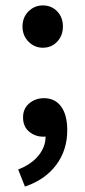

<svg xmlns="http://www.w3.org/2000/svg" viewBox="-20 -506 315 708"><path d="M138 -330Q107 -330 85 -352.5Q63 -375 63 -408Q63 -442 85 -464Q107 -486 138 -486Q170 -486 191 -464Q212 -442 212 -408Q212 -375 191 -352.5Q170 -330 138 -330ZM72 182 47 119Q96 100 122.5 67Q149 34 148 -5L143 -92L187 -20Q177 -11 165 -6.5Q153 -2 139 -2Q110 -2 87.5 -20.5Q65 -39 65 -73Q65 -106 88 -125Q111 -144 142 -144Q183 -144 205.5 -113Q228 -82 228 -26Q228 48 187 102.5Q146 157 72 182Z"/></svg>

Font: Source Sans 3 ExtraLight SemiBold
Style: Regular
Weight: 600
Version: Version 3.052;hotconv 1.1.0;makeotfexe 2.6.0